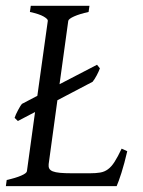

<svg xmlns="http://www.w3.org/2000/svg" viewBox="-20 -635 488 655"><path d="M320.8 -401.9Q319.3 -397.5 316.4 -391.1Q313.5 -384.8 310.1 -378.2Q306.6 -371.6 302.7 -365.5Q298.8 -359.4 295.9 -356L175.8 -293L146 -75.2Q145 -66.4 147.9 -60.3Q150.9 -54.2 159.9 -50.5Q168.9 -46.9 184.8 -45.4Q200.7 -43.9 225.1 -43.9H287.1Q307.6 -43.9 322 -46.4Q336.4 -48.8 348.1 -57.4Q359.9 -65.9 370.6 -82.5Q381.3 -99.1 395 -127.9L414.1 -119.1Q404.3 -76.7 394.3 -45.4Q384.3 -14.2 377.9 0H0L2.9 -21Q33.7 -27.8 52.2 -35.9Q70.8 -43.9 71.8 -50.8L99.6 -252.9L41 -222.2L29.8 -232.9Q31.2 -237.8 34.4 -244.9Q37.6 -252 41.3 -258.8Q44.9 -265.6 48.6 -271.7Q52.2 -277.8 55.2 -280.8L107.4 -308.1L143.1 -564Q144 -569.8 128.9 -578.6Q113.8 -587.4 82 -594.2L85 -615.2H285.2L282.2 -594.2Q251.5 -587.4 232.9 -579.1Q214.4 -570.8 212.9 -564L183.1 -347.7L311 -414.1Z"/></svg>

Font: Gentium Basic
Style: Italic
Weight: 400
Italic angle: -8°
Designer: J. Victor Gaultney and Annie Olsen
Foundry: SIL International
Version: Version 1.102; 2013; Maintenance release